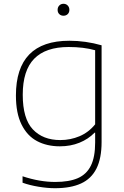

<svg xmlns="http://www.w3.org/2000/svg" viewBox="-20 -763 654 1013"><path d="M99 201V167Q189 197 271 197Q345 197 391 176.8Q437 156.5 459.5 111Q482 65.5 482 -11V-63H479Q446 -29 399.2 -10Q352.5 9 296 9Q227.5 9 175.5 -18.5Q123.5 -46 93.8 -105.8Q64 -165.5 64 -259Q64 -548 346 -548Q432 -548 516 -524V-14Q516 72.5 488.8 126.5Q461.5 180.5 407.2 205.2Q353 230 270 230Q230.5 230 183.5 222.2Q136.5 214.5 99 201ZM482 -107V-498Q421 -515 342 -515Q221 -515 160.5 -453.2Q100 -391.5 100 -263Q100 -137 153.2 -80.5Q206.5 -24 298 -24Q351.5 -24 399.5 -44.2Q447.5 -64.5 482 -107ZM284 -711Q284 -725 292.8 -734Q301.5 -743 315 -743Q328.5 -743 337.2 -734Q346 -725 346 -711Q346 -697 337.2 -688.5Q328.5 -680 315 -680Q301.5 -680 292.8 -688.5Q284 -697 284 -711Z"/></svg>

Font: Encode Sans Expanded Thin
Style: Regular
Weight: 250
Width: 7
Designer: Multiple Designers
Foundry: Impallari Type
Version: Version 2.000